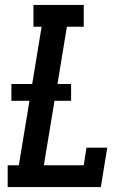

<svg xmlns="http://www.w3.org/2000/svg" viewBox="-20 -755 540 775"><path d="M11 0V-88H56L99 -348H26V-416H110L148 -647H115V-735H318V-647H250L212 -416H267V-348H200L157 -88H318L329 -159H413L387 0Z"/></svg>

Font: Iosevka Slab Semibold Oblique
Style: Regular
Weight: 600
Italic angle: -9°
Monospace: yes
Designer: Belleve Invis
Foundry: Belleve Invis
Version: Version 11.1.1; ttfautohint (v1.8.3)